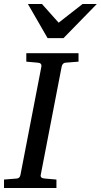

<svg xmlns="http://www.w3.org/2000/svg" viewBox="-35 -936 502 956"><path d="M356 -629 292 -624Q276 -623 272 -604L168 -66Q166 -58 170.5 -53Q175 -48 188 -47L246 -42V0H-15V-42L48 -47Q64 -48 67 -66L171 -604Q174 -623 152 -624L96 -629V-671H356ZM447 -916 281 -746H202L104 -916H174L257 -823L376 -916Z"/></svg>

Font: Veleka
Style: Italic
Weight: 400
Italic angle: -12°
Designer: Stefan Peev, Context Ltd, 2016; SIL International, 1997-2014.
Foundry: Stefan Peev, Context Ltd, 2016
Version: Version 1.000